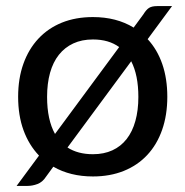

<svg xmlns="http://www.w3.org/2000/svg" viewBox="-20 -572 608 630"><path d="M201.5 -88Q235.5 -66 285 -66Q321 -66 348.8 -78.8Q376.5 -91.5 395.5 -115.8Q414.5 -140 424.2 -175Q434 -210 434 -254Q434 -325.5 410.5 -371ZM371 -417.5Q337 -442.5 285 -442.5Q248.5 -442.5 220.5 -429.5Q192.5 -416.5 173.2 -392.2Q154 -368 144.2 -333Q134.5 -298 134.5 -254Q134.5 -179 160.5 -132.5ZM464.5 -443.5Q496 -409.5 512.5 -361.8Q529 -314 529 -254.5Q529 -194.5 512 -146Q495 -97.5 463.2 -63.5Q431.5 -29.5 386.2 -11.2Q341 7 285 7Q210.5 7 155 -25L130.5 8.5Q119.5 25.5 103 31.8Q86.5 38 70.5 38H34.5L108 -61.5Q75 -96 57.2 -144.5Q39.5 -193 39.5 -254.5Q39.5 -314.5 56.8 -362.8Q74 -411 106 -445.2Q138 -479.5 183.2 -497.8Q228.5 -516 285 -516Q362 -516 418.5 -481.5L450.5 -525Q460 -540.5 469.2 -546.2Q478.5 -552 496 -552H544.5Z"/></svg>

Font: LatoLatin Medium
Style: Regular
Weight: 500
Designer: Lukasz Dziedzic with Adam Twardoch and Botio Nikoltchev
Foundry: tyPoland Lukasz Dziedzic
Version: Version 2.015; 2015-08-06; http://www.latofonts.com/